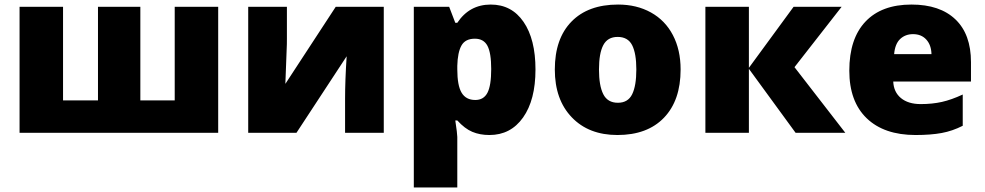

<svg xmlns="http://www.w3.org/2000/svg" viewBox="-20 -583 4325 843"><path d="M938 0H65.9V-553.2H256.8V-142.1H410.2V-553.2H596.2V-142.1H747.1V-553.2H938Z M1239.7 -553.2V-414.1Q1239.7 -402.3 1239.5 -388.7Q1239.3 -375 1232.9 -214.8L1454.1 -553.2H1665V0H1495.1V-149.9Q1495.1 -228.5 1502 -335.9L1281.7 0H1069.8V-553.2Z M2128.9 9.8Q2086.9 9.8 2053.7 -4.2Q2020.5 -18.1 1987.8 -54.2H1979Q1987.8 3.9 1987.8 18.1V240.2H1796.9V-553.2H1952.1L1979 -482.9H1987.8Q2041 -563 2134.8 -563Q2226.6 -563 2278.8 -486.8Q2331.1 -410.6 2331.1 -277.8Q2331.1 -144 2276.6 -67.1Q2222.2 9.8 2128.9 9.8ZM2064.9 -413.1Q2022.9 -413.1 2006.1 -383.1Q1989.3 -353 1987.8 -293.9V-278.8Q1987.8 -207.5 2006.8 -175.8Q2025.9 -144 2066.9 -144Q2103.5 -144 2120.1 -175.5Q2136.7 -207 2136.7 -279.8Q2136.7 -351.1 2120.1 -382.1Q2103.5 -413.1 2064.9 -413.1Z M2968.3 -277.8Q2968.3 -142.1 2895.3 -66.2Q2822.3 9.8 2690.9 9.8Q2564.9 9.8 2490.5 -67.9Q2416 -145.5 2416 -277.8Q2416 -413.1 2489 -488Q2562 -563 2693.8 -563Q2775.4 -563 2837.9 -528.3Q2900.4 -493.7 2934.3 -429Q2968.3 -364.3 2968.3 -277.8ZM2609.9 -277.8Q2609.9 -206.5 2628.9 -169.2Q2647.9 -131.8 2692.9 -131.8Q2737.3 -131.8 2755.6 -169.2Q2773.9 -206.5 2773.9 -277.8Q2773.9 -348.6 2755.4 -384.8Q2736.8 -420.9 2691.9 -420.9Q2647.9 -420.9 2628.9 -385Q2609.9 -349.1 2609.9 -277.8Z M3464.4 -553.2H3675.3L3468.3 -288.1L3691.4 0H3473.1L3268.1 -280.8V0H3077.1V-553.2H3268.1V-285.2Z M4000 9.8Q3861.8 9.8 3785.4 -63.7Q3709 -137.2 3709 -272.9Q3709 -413.1 3779.8 -488Q3850.6 -563 3981.9 -563Q4106.9 -563 4175 -497.8Q4243.2 -432.6 4243.2 -310.1V-225.1H3901.9Q3903.8 -178.7 3935.8 -152.3Q3967.8 -126 4022.9 -126Q4073.2 -126 4115.5 -135.5Q4157.7 -145 4207 -168V-30.8Q4162.1 -7.8 4114.3 1Q4066.4 9.8 4000 9.8ZM3988.8 -433.1Q3955.1 -433.1 3932.4 -411.9Q3909.7 -390.6 3905.8 -345.2H4069.8Q4068.8 -385.3 4047.1 -409.2Q4025.4 -433.1 3988.8 -433.1Z"/></svg>

Font: OpenSansExtrabold
Style: Regular
Weight: 800
Foundry: Ascender Corporation
Version: Version 1.10